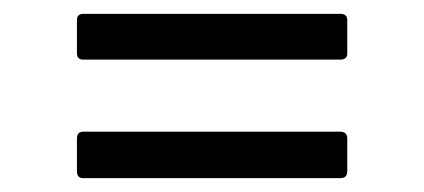

<svg xmlns="http://www.w3.org/2000/svg" viewBox="-20 -439 612 277"><path d="M100 -353Q91 -353 91 -362V-410Q91 -419 100 -419H471Q481 -419 481 -410V-362Q481 -353 471 -353ZM100 -182Q91 -182 91 -192V-239Q91 -249 100 -249H471Q481 -249 481 -239V-192Q481 -182 471 -182Z"/></svg>

Font: Sofia Sans Semi Condensed
Style: Regular
Weight: 400
Designer: Botio Nikoltchev, Ani Petrova
Foundry: lettersoup
Version: Version 4.100; ttfautohint (v1.8.4.7-5d5b)